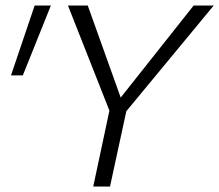

<svg xmlns="http://www.w3.org/2000/svg" viewBox="-20 -678 797 698"><path d="M423 -254 394 -292 684 -658H757ZM319 0 381 -291H443L380 0ZM386 -255 227 -658H299L430 -292ZM63 -404H20L106 -658H165Z"/></svg>

Font: Ysabeau Office Light
Style: Italic
Weight: 300
Italic angle: -12°
Designer: Christian Thalmann (Catharsis Fonts)
Version: Version 2.001;gftools[0.9.30]; featfreeze: tnum,lnum,ss02